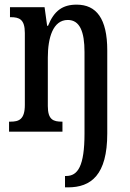

<svg xmlns="http://www.w3.org/2000/svg" viewBox="-20 -567 560 827"><path d="M260 240H273C372 240 442 187 442 8V-350C442 -487 395 -547 310 -547C250 -547 213 -521 187 -456H183L172 -536H23V-493H26C63 -493 87 -484 87 -425V-115C87 -52 61 -43 25 -43H19V0H249V-43H247C210 -43 186 -51 186 -110V-319C186 -404 208 -481 272 -481C324 -481 344 -430 344 -343V8C344 149 315 191 265 191H260Z"/></svg>

Font: Noto Serif Devanagari ExtraCondensed Medium
Style: Regular
Weight: 500
Width: 2
Designer: Universal Thirst, Indian Type Foundry and the Monotype Design Team
Foundry: Monotype Imaging Inc.
Version: Version 2.004